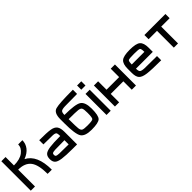

<svg xmlns="http://www.w3.org/2000/svg" viewBox="358 -2455 4034 4034"><g transform="rotate(-45 2375.0 -437.5)"><path d="M625 0H500Q500 -273.4 410.2 -386.7Q320.3 -500 125 -500V0H0V-875H125V-625Q304.7 -625 402.3 -699.2Q500 -773.4 500 -875H625Q625 -773.4 562.5 -691.4Q500 -609.4 375 -562.5Q625 -437.5 625 0Z M1250 -125V-250Q1039.1 -250 972.7 -246.1Q906.2 -242.2 890.6 -230.5Q875 -218.8 875 -187.5Q875 -156.2 890.6 -144.5Q906.2 -132.8 972.7 -128.9Q1039.1 -125 1250 -125ZM1375 -375V0H1250Q1039.1 0 933.6 -15.6Q828.1 -31.2 789.1 -70.3Q750 -109.4 750 -187.5Q750 -265.6 789.1 -304.7Q828.1 -343.8 933.6 -359.4Q1039.1 -375 1250 -375Q1250 -445.3 1234.4 -468.8Q1218.8 -492.2 1152.3 -496.1Q1085.9 -500 875 -500V-625Q1101.6 -625 1199.2 -609.4Q1296.9 -593.8 1335.9 -539.1Q1375 -484.4 1375 -375Z M2125 -875V-750Q1843.8 -750 1757.8 -746.1Q1671.9 -742.2 1648.4 -718.8Q1625 -695.3 1625 -625Q1945.3 -625 2035.2 -566.4Q2125 -507.8 2125 -312.5Q2125 -109.4 2070.3 -54.7Q2015.6 0 1812.5 0Q1617.2 0 1558.6 -89.8Q1500 -179.7 1500 -500V-625Q1500 -812.5 1609.4 -843.8Q1718.8 -875 2125 -875ZM2000 -312.5Q2000 -414.1 1984.4 -449.2Q1968.8 -484.4 1902.3 -492.2Q1835.9 -500 1625 -500Q1625 -289.1 1632.8 -222.7Q1640.6 -156.2 1675.8 -140.6Q1710.9 -125 1812.5 -125Q1953.1 -125 1976.6 -148.4Q2000 -171.9 2000 -312.5Z M2375 -875V-750H2250V-875ZM2375 0H2250V-625H2375Z M2625 -375H3000V-625H3125V0H3000V-250H2625V0H2500V-625H2625Z M3750 -375Q3750 -468.8 3726.6 -484.4Q3703.1 -500 3562.5 -500Q3421.9 -500 3398.4 -484.4Q3375 -468.8 3375 -375ZM3250 -250V-375Q3250 -515.6 3312.5 -570.3Q3375 -625 3562.5 -625Q3750 -625 3812.5 -570.3Q3875 -515.6 3875 -375V-250H3375Q3375 -179.7 3398.4 -156.2Q3421.9 -132.8 3507.8 -128.9Q3593.8 -125 3875 -125V0Q3593.8 0 3468.8 -15.6Q3343.8 -31.2 3296.9 -82Q3250 -132.8 3250 -250Z M4625 -625V-500H4375V0H4250V-500H4000V-625Z"/></g></svg>

Font: CraftyPE
Style: Regular
Weight: 400
Designer: Erek Butcher
Foundry: Haunted Coop
Version: Version 0.018;April 4, 2024;FontCreator 15.0.0.2962 64-bit